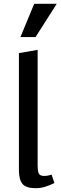

<svg xmlns="http://www.w3.org/2000/svg" viewBox="-20 -980 318 1005"><path d="M166 5Q116 5 97.5 -17.5Q79 -40 79 -91V-702L177 -719V-110Q177 -87 182.5 -73Q188 -59 212 -59Q219 -59 228.5 -60.5Q238 -62 250 -66L265 -22Q242 -11 218.5 -3Q195 5 166 5ZM87 -786 159 -960H277L166 -786Z"/></svg>

Font: Ysabeau Infant SemiBold
Style: Regular
Weight: 600
Designer: Christian Thalmann (Catharsis Fonts)
Version: Version 2.002; featfreeze: ss01,ss02,lnum